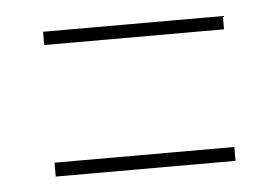

<svg xmlns="http://www.w3.org/2000/svg" viewBox="-31 -452 461 317"><g transform="rotate(-5 199.0 -293.0)"><path d="M50 -391V-413H348V-391ZM50 -173V-196H348V-173Z"/></g></svg>

Font: Alumni Sans Thin Thin
Style: Regular
Weight: 250
Version: Version 1.018